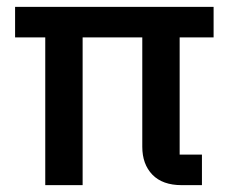

<svg xmlns="http://www.w3.org/2000/svg" viewBox="-20 -540 676 560"><path d="M504 -431V-89H569V0H510Q454 0 424.5 -30.5Q395 -61 395 -112V-431H221V0H112V-431H24V-520H603V-431Z"/></svg>

Font: IBM Plex Sans Medium
Style: Regular
Weight: 500
Designer: Mike Abbink, Paul van der Laan, Pieter van Rosmalen
Foundry: Bold Monday
Version: Version 3.201